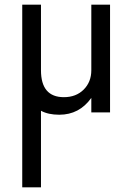

<svg xmlns="http://www.w3.org/2000/svg" viewBox="-20 -480 565 820"><path d="M155 -460V-180Q155 -65 253 -65Q305 -65 337.5 -97.5Q370 -130 370 -180V-460H450V0H370V-62Q319 10 233 10Q186 10 155 -7V320H75V-460Z"/></svg>

Font: renner_400book
Style: Book
Weight: 400
Version: Version 003.000 ; ttfautohint (v0.97) -l 8 -r 50 -G 200 -x 1